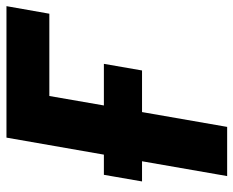

<svg xmlns="http://www.w3.org/2000/svg" viewBox="-86 -654 740 609"><g transform="rotate(-90 284.5 -350.0)"><path d="M30 0H186L233 -270H365L386 -391H254L284 -564H545L569 -700H152L98 -391H34L13 -270H77Z"/></g></svg>

Font: Fixel Display 20240404
Style: Bold Italic
Weight: 700
Italic angle: -10°
Designer: AlfaBravo + MacPaw
Foundry: Kyrylo Tkachov, Marchela Mozhyna, Serhii Makarenko, Maria Weinstein, Zakhar Kryvoshyya
Version: Version 1.211;Glyphs 3.2 (3225)